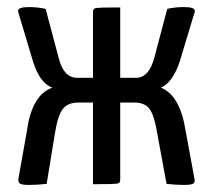

<svg xmlns="http://www.w3.org/2000/svg" viewBox="-20 -521 603 543"><path d="M501 -501Q531 -501 531 -490Q531 -485 529 -482L489 -349Q469 -288 435 -273Q489 -252 505 -151L530 -15Q532 -5 526 -1.5Q520 2 500 2Q477 2 451 -1L425 -142Q417 -193 403.5 -212Q390 -231 360 -231H320V-14Q320 -6 316.5 -3.5Q313 -1 294 -0.5Q275 0 243 0V-231H202Q171 -231 157 -212Q143 -193 135 -142L112 -1Q85 2 62 2Q43 2 37 -1.5Q31 -5 32 -15L56 -150Q70 -253 128 -273Q93 -286 74 -345L33 -482Q31 -488 31 -490Q31 -501 62 -501Q86 -501 109 -496L146 -357Q160 -301 198 -301H243V-486Q243 -494 246.5 -496.5Q250 -499 269 -499.5Q288 -500 320 -500V-301H365Q402 -301 417 -360L453 -496Q475 -501 501 -501Z"/></svg>

Font: Yanone Kaffeesatz
Style: Regular
Weight: 400
Designer: Yanone (Cyrillic: Daniel Pouzeot & Huerta Tipografica)
Foundry: Yanone
Version: Version 1.100;PS 001.100;hotconv 1.0.70;makeotf.lib2.5.58329